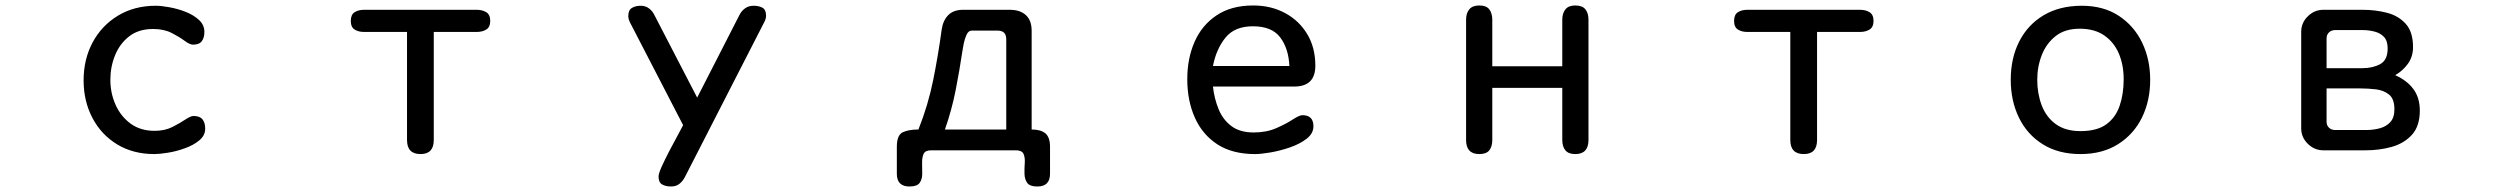

<svg xmlns="http://www.w3.org/2000/svg" viewBox="-20 -554 9040 694"><path d="M538.1 2.9Q460.9 2.9 403.3 -32.2Q345.7 -67.4 314 -127.9Q282.2 -188.5 282.2 -263.7Q282.2 -339.8 314.9 -400.9Q347.7 -461.9 406.7 -497.6Q465.8 -533.2 543 -533.2Q562.5 -533.2 592.3 -527.8Q622.1 -522.5 650.9 -511.2Q679.7 -500 699.2 -481.9Q718.8 -463.9 718.8 -438.5Q718.8 -418 709.5 -405.3Q700.2 -392.6 677.7 -392.6Q666 -392.6 647 -406.7Q627.9 -420.9 600.1 -435.1Q572.3 -449.2 533.2 -449.2Q481.4 -449.2 447.3 -422.9Q413.1 -396.5 396 -354.5Q378.9 -312.5 378.9 -265.6Q378.9 -217.8 397.5 -175.8Q416 -133.8 451.7 -107.4Q487.3 -81.1 539.1 -81.1Q575.2 -81.1 602.5 -94.7Q629.9 -108.4 649.4 -121.6Q668.9 -134.8 679.7 -134.8Q702.1 -134.8 711.9 -122.6Q721.7 -110.4 721.7 -88.9Q721.7 -64.5 700.7 -46.9Q679.7 -29.3 648.4 -18.1Q617.2 -6.8 586.9 -2Q556.6 2.9 538.1 2.9Z M1500 2.9Q1451.2 2.9 1451.2 -47.9V-438.5H1295.9Q1275.4 -438.5 1261.7 -447.3Q1248 -456.1 1248 -478.5Q1248 -501 1261.7 -509.8Q1275.4 -518.6 1295.9 -518.6H1703.1Q1723.6 -518.6 1737.8 -509.8Q1752 -501 1752 -478.5Q1752 -456.1 1737.8 -447.3Q1723.6 -438.5 1703.1 -438.5H1547.9V-47.9Q1547.9 2.9 1500 2.9Z M2405.3 120.1Q2386.7 120.1 2373.5 112.8Q2360.4 105.5 2360.4 84Q2360.4 73.2 2372.1 47.4Q2383.8 21.5 2399.9 -9.3Q2416 -40 2430.2 -65.9Q2444.3 -91.8 2449.2 -101.6L2259.8 -467.8Q2255.9 -474.6 2253.4 -481.9Q2251 -489.3 2251 -496.1Q2251 -517.6 2264.2 -525.4Q2277.3 -533.2 2295.9 -533.2Q2313.5 -533.2 2326.2 -523.4Q2338.9 -513.7 2345.7 -499L2500 -201.2L2651.4 -497.1Q2659.2 -513.7 2672.4 -523.4Q2685.5 -533.2 2704.1 -533.2Q2723.6 -533.2 2736.3 -525.9Q2749 -518.6 2749 -497.1Q2749 -489.3 2746.1 -481.9Q2743.2 -474.6 2739.3 -467.8L2456.1 85Q2448.2 100.6 2436 110.4Q2423.8 120.1 2405.3 120.1Z M3267.6 120.1Q3221.7 120.1 3221.7 74.2V-23.4Q3221.7 -65.4 3242.7 -75.7Q3263.7 -85.9 3299.8 -85.9Q3335 -174.8 3353 -264.2Q3371.1 -353.5 3383.8 -447.3Q3388.7 -480.5 3407.7 -499.5Q3426.8 -518.6 3460.9 -518.6H3629.9Q3667 -518.6 3688 -499.5Q3709 -480.5 3709 -442.4V-85.9Q3742.2 -85.9 3758.8 -71.8Q3775.4 -57.6 3775.4 -23.4V74.2Q3775.4 120.1 3729.5 120.1Q3702.1 120.1 3692.9 106.9Q3683.6 93.8 3683.1 74.2Q3682.6 54.7 3684.1 35.2Q3685.5 15.6 3679.7 2.4Q3673.8 -10.7 3652.3 -10.7H3345.7Q3324.2 -10.7 3318.4 2.4Q3312.5 15.6 3313 35.2Q3313.5 54.7 3313.5 74.2Q3313.5 93.8 3304.2 106.9Q3294.9 120.1 3267.6 120.1ZM3395.5 -85.9H3617.2V-412.1Q3617.2 -443.4 3585.9 -443.4H3492.2Q3480.5 -443.4 3473.6 -428.2Q3466.8 -413.1 3463.4 -396Q3460 -378.9 3459 -371.1Q3448.2 -298.8 3434.1 -227.1Q3419.9 -155.3 3395.5 -85.9Z M4516.6 2.9Q4434.6 2.9 4380.4 -32.2Q4326.2 -67.4 4298.8 -128.9Q4271.5 -190.4 4271.5 -267.6Q4271.5 -342.8 4297.9 -402.8Q4324.2 -462.9 4377.4 -498.5Q4430.7 -534.2 4509.8 -534.2Q4574.2 -534.2 4625 -506.8Q4675.8 -479.5 4705.1 -430.7Q4734.4 -381.8 4734.4 -316.4Q4734.4 -241.2 4658.2 -241.2H4364.3Q4369.1 -197.3 4384.8 -159.2Q4400.4 -121.1 4431.2 -98.1Q4461.9 -75.2 4511.7 -75.2Q4557.6 -75.2 4593.3 -90.8Q4628.9 -106.4 4652.8 -122.1Q4676.8 -137.7 4687.5 -137.7Q4727.5 -137.7 4727.5 -97.7Q4727.5 -71.3 4702.6 -52.2Q4677.7 -33.2 4642.1 -21Q4606.4 -8.8 4571.8 -2.9Q4537.1 2.9 4516.6 2.9ZM4364.3 -315.4H4640.6Q4637.7 -378.9 4607.4 -418.9Q4577.1 -459 4508.8 -459Q4442.4 -459 4409.2 -417.5Q4376 -376 4364.3 -315.4Z M5327.1 2.9Q5279.3 2.9 5279.3 -47.9V-482.4Q5279.3 -506.8 5291 -520.5Q5302.7 -534.2 5327.1 -534.2Q5352.5 -534.2 5363.3 -520Q5374 -505.9 5374 -482.4V-314.5H5627V-482.4Q5627 -505.9 5638.2 -520Q5649.4 -534.2 5673.8 -534.2Q5699.2 -534.2 5710.4 -520.5Q5721.7 -506.8 5721.7 -482.4V-47.9Q5721.7 2.9 5673.8 2.9Q5649.4 2.9 5638.2 -10.7Q5627 -24.4 5627 -47.9V-236.3H5374V-47.9Q5374 -24.4 5363.3 -10.7Q5352.5 2.9 5327.1 2.9Z M6500 2.9Q6451.2 2.9 6451.2 -47.9V-438.5H6295.9Q6275.4 -438.5 6261.7 -447.3Q6248 -456.1 6248 -478.5Q6248 -501 6261.7 -509.8Q6275.4 -518.6 6295.9 -518.6H6703.1Q6723.6 -518.6 6737.8 -509.8Q6752 -501 6752 -478.5Q6752 -456.1 6737.8 -447.3Q6723.6 -438.5 6703.1 -438.5H6547.9V-47.9Q6547.9 2.9 6500 2.9Z M7500 2.9Q7420.9 2.9 7364.3 -32.2Q7307.6 -67.4 7277.8 -128.4Q7248 -189.5 7248 -265.6Q7248 -343.8 7278.8 -404.3Q7309.6 -464.8 7367.2 -499Q7424.8 -533.2 7504.9 -533.2Q7583 -533.2 7638.2 -497.1Q7693.4 -460.9 7722.7 -400.4Q7752 -339.8 7752 -265.6Q7752 -189.5 7722.2 -128.9Q7692.4 -68.4 7635.7 -32.7Q7579.1 2.9 7500 2.9ZM7500 -80.1Q7559.6 -80.1 7593.3 -104.5Q7627 -128.9 7641.6 -171.4Q7656.2 -213.9 7656.2 -267.6Q7656.2 -318.4 7639.2 -359.4Q7622.1 -400.4 7586.9 -425.3Q7551.8 -450.2 7497.1 -450.2Q7444.3 -450.2 7410.6 -423.8Q7377 -397.5 7360.4 -355.5Q7343.8 -313.5 7343.8 -265.6Q7343.8 -215.8 7359.9 -173.3Q7376 -130.9 7410.6 -105.5Q7445.3 -80.1 7500 -80.1Z M8377.9 -10.7Q8345.7 -10.7 8321.8 -34.2Q8297.9 -57.6 8297.9 -89.8V-439.5Q8297.9 -471.7 8321.8 -495.1Q8345.7 -518.6 8377.9 -518.6H8519.5Q8566.4 -518.6 8607.9 -507.8Q8649.4 -497.1 8675.8 -467.8Q8702.1 -438.5 8702.1 -383.8Q8702.1 -349.6 8684.1 -324.2Q8666 -298.8 8637.7 -282.2Q8679.7 -263.7 8703.1 -232.4Q8726.6 -201.2 8726.6 -154.3Q8726.6 -97.7 8697.8 -66.4Q8668.9 -35.2 8624.5 -22.9Q8580.1 -10.7 8531.2 -10.7ZM8389.6 -307.6H8519.5Q8556.6 -307.6 8583.5 -322.3Q8610.4 -336.9 8610.4 -378.9Q8610.4 -406.2 8597.2 -420.4Q8584 -434.6 8563 -439.9Q8542 -445.3 8519.5 -445.3H8420.9Q8407.2 -445.3 8398.4 -437Q8389.6 -428.7 8389.6 -415ZM8420.9 -84H8532.2Q8558.6 -84 8582 -90.3Q8605.5 -96.7 8620.1 -112.8Q8634.8 -128.9 8634.8 -159.2Q8634.8 -196.3 8615.7 -211.9Q8596.7 -227.5 8568.4 -231Q8540 -234.4 8511.7 -234.4H8389.6V-114.3Q8389.6 -100.6 8398.4 -92.3Q8407.2 -84 8420.9 -84Z"/></svg>

Font: Kosugi Maru
Style: Regular
Weight: 400
Designer: MOTOYA
Version: Version 4.002